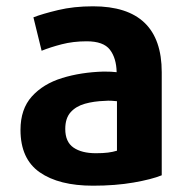

<svg xmlns="http://www.w3.org/2000/svg" viewBox="-20 -570 595 609"><path d="M493 -14V-341Q493 -550 275 -550Q214 -550 164 -538Q114 -526 86 -515L112 -409Q139 -420 175.5 -429.5Q212 -439 255 -439Q308 -439 328.5 -412.5Q349 -386 350 -341Q343 -342 332 -342.5Q321 -343 309 -343Q237 -341 177 -322.5Q117 -304 81 -264Q45 -224 45 -158Q45 -66 106 -23.5Q167 19 275 19Q346 19 403.5 9Q461 -1 493 -14ZM351 -92Q338 -88 322.5 -86Q307 -84 284 -84Q239 -84 213 -102Q187 -120 187 -161Q187 -195 204 -214Q221 -233 249.5 -241Q278 -249 312 -250Q323 -251 332.5 -250.5Q342 -250 351 -249Z"/></svg>

Font: Repo Bold
Style: Bold
Weight: 700
Designer: Stefan Peev
Foundry: Context Ltd
Version: Version 1.502